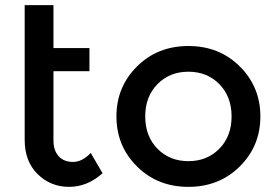

<svg xmlns="http://www.w3.org/2000/svg" viewBox="-20 -719 1079 747"><path d="M188 -442V-172Q188 -134 208 -111.5Q228 -89 264 -89Q300 -89 333 -124L379 -45Q320 8 248.5 8Q177 8 126.5 -41.5Q76 -91 76 -175V-699H188V-532H328V-442Z M592.5 -140.5Q640 -92 713 -92Q786 -92 833.5 -140.5Q881 -189 881 -266Q881 -343 833.5 -391.5Q786 -440 713 -440Q640 -440 592.5 -391.5Q545 -343 545 -266Q545 -189 592.5 -140.5ZM913 -71.5Q833 8 713 8Q593 8 513 -71.5Q433 -151 433 -266Q433 -381 513 -460.5Q593 -540 713 -540Q833 -540 913 -460.5Q993 -381 993 -266Q993 -151 913 -71.5Z"/></svg>

Font: Montserrat Alternates
Style: Regular
Weight: 400
Designer: Julieta Ulanovsky
Foundry: Julieta Ulanovsky
Version: Version 2.001